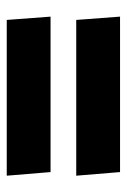

<svg xmlns="http://www.w3.org/2000/svg" viewBox="79 -546 384 583"><g transform="rotate(-90 271.5 -254.0)"><path d="M41 -293H513L503 -426H30ZM41 -82H513L503 -215H30Z"/></g></svg>

Font: Catamaran
Style: Regular
Weight: 900
Designer: Pria Ravichandran
Version: Version 1.001;PS 001.000;hotconv 1.0.70;makeotf.lib2.5.58329